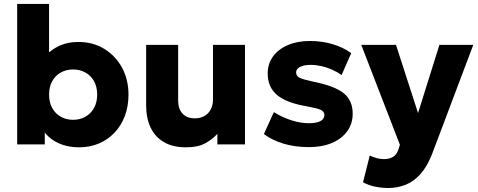

<svg xmlns="http://www.w3.org/2000/svg" viewBox="-20 -740 2448 984"><path d="M385 15Q337.5 15 298 1Q258.5 -13 230.2 -38.5Q202 -64 187 -97.5L209.5 -134V0H68V-720H231.5V-395L194.5 -432.5Q229.5 -478 276.5 -501.5Q323.5 -525 382 -525Q457 -525 515 -489.2Q573 -453.5 605.8 -392.5Q638.5 -331.5 638.5 -255Q638.5 -194.5 619.5 -144.8Q600.5 -95 566.2 -59.2Q532 -23.5 486 -4.2Q440 15 385 15ZM354.5 -126Q390 -126 417.8 -141.8Q445.5 -157.5 461.8 -186.5Q478 -215.5 478 -255Q478 -295 462 -323.8Q446 -352.5 418 -368.2Q390 -384 354.5 -384Q319 -384 291.2 -368.2Q263.5 -352.5 247.5 -323.8Q231.5 -295 231.5 -255Q231.5 -215.5 247.5 -186.5Q263.5 -157.5 291.5 -141.8Q319.5 -126 354.5 -126Z M934 15Q864.5 15 819 -12.2Q773.5 -39.5 751.2 -87.8Q729 -136 729 -200V-510H893V-224.5Q893 -182.5 915.2 -158Q937.5 -133.5 980 -133.5Q1007.5 -133.5 1028.2 -145.8Q1049 -158 1060.2 -179.5Q1071.5 -201 1071.5 -229.5V-510H1235.5V0H1094V-54Q1069.5 -26.5 1032 -5.8Q994.5 15 934 15Z M1563.5 14Q1492.5 14 1433.8 -3.5Q1375 -21 1332.5 -53L1383.5 -165.5Q1425 -139 1472.5 -123.8Q1520 -108.5 1562.5 -108.5Q1601.5 -108.5 1622 -119.2Q1642.5 -130 1642.5 -150.5Q1642.5 -168.5 1623.8 -177Q1605 -185.5 1550.5 -195.5Q1447.5 -213 1399.8 -253.2Q1352 -293.5 1352 -363.5Q1352 -413.5 1379.5 -451Q1407 -488.5 1455.8 -509.2Q1504.5 -530 1568 -530Q1630 -530 1685.2 -513.5Q1740.5 -497 1780 -467.5L1730.5 -355Q1710 -370.5 1683.2 -382.5Q1656.5 -394.5 1628 -401Q1599.5 -407.5 1572.5 -407.5Q1539 -407.5 1518.2 -397.2Q1497.5 -387 1497.5 -369Q1497.5 -350.5 1515.5 -341.5Q1533.5 -332.5 1587.5 -321Q1696.5 -299 1742 -261.8Q1787.5 -224.5 1787.5 -157.5Q1787.5 -105.5 1759.2 -67Q1731 -28.5 1680.8 -7.2Q1630.5 14 1563.5 14Z M1970.5 223.5Q1935.5 223.5 1902 216.5Q1868.5 209.5 1840.5 194L1875 57Q1891.5 65.5 1911 70.5Q1930.5 75.5 1947.5 75.5Q1975 75.5 1994.2 64Q2013.5 52.5 2022 26L2029.5 2L1831.5 -510H2009.5L2122.5 -160.5L2232 -510H2405.5L2194 50.5Q2168 115.5 2133.8 153.2Q2099.5 191 2058 207.2Q2016.5 223.5 1970.5 223.5Z"/></svg>

Font: Geologica Cursive
Style: Bold
Weight: 700
Designer: Sindre Bremnes, Frode Helland
Foundry: Monokrom Skriftforlag AS
Version: Version 1.010;gftools[0.9.28]